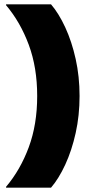

<svg xmlns="http://www.w3.org/2000/svg" viewBox="-20 -780 432 888"><path d="M8 84Q74 6 113 -99Q152 -204 152 -336Q152 -468 113 -573Q74 -678 8 -756V-760H216Q252 -718 282 -653Q312 -588 330 -507Q348 -426 348 -336Q348 -246 330 -165Q312 -84 282 -19Q252 46 216 88H8Z"/></svg>

Font: Kufam Black
Style: Regular
Weight: 900
Designer: Wael Morcos, Artur Schmal
Foundry: Original Type
Version: Version 1.301; ttfautohint (v1.8.3)